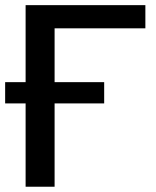

<svg xmlns="http://www.w3.org/2000/svg" viewBox="-20 -708 590 728"><path d="M187 -315.9V0H77.1V-315.9H-0.5V-396.5H77.1V-688.5H531.2V-600.6H187V-396.5H375V-315.9Z"/></svg>

Font: Arimo Medium
Style: Regular
Weight: 500
Designer: Steve Matteson
Foundry: Monotype Imaging Inc.
Version: Version 1.33